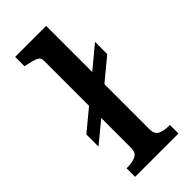

<svg xmlns="http://www.w3.org/2000/svg" viewBox="-241 -808 858 858"><g transform="rotate(-45 188.0 -379.0)"><path d="M36 -211V-288L356 -553V-476ZM252 -758V-104Q252 -74 272 -64Q292 -54 327 -54H330V0H56V-54H59Q94 -54 114.5 -64Q135 -74 135 -104V-655Q135 -669 127.5 -676Q120 -683 104.5 -687.5Q89 -692 65 -697L56 -699V-758Z"/></g></svg>

Font: Roboto Serif 20pt Medium
Style: Regular
Weight: 500
Version: Version 1.008